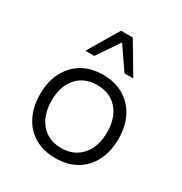

<svg xmlns="http://www.w3.org/2000/svg" viewBox="-177 -883 966 1020"><g transform="rotate(30 306.5 -372.5)"><path d="M307 8Q233 8 179 -23.5Q125 -55 96 -113Q67 -171 67 -248Q67 -325 96.5 -382Q126 -439 179.5 -471Q233 -503 307 -503Q381 -503 434.5 -471Q488 -439 517.5 -382Q547 -325 547 -248Q547 -171 517.5 -113Q488 -55 434.5 -23.5Q381 8 307 8ZM306 -54Q385 -54 431 -107Q477 -160 477 -248Q477 -336 431.5 -388Q386 -440 307 -440Q228 -440 182.5 -388Q137 -336 137 -248Q137 -160 182.5 -107Q228 -54 306 -54ZM160 -566 271 -753H343L454 -566H400L307 -702L215 -566Z"/></g></svg>

Font: Nunito Sans 7pt Light
Style: Regular
Weight: 300
Designer: Vernon Adams
Foundry: Vernon Adams
Version: Version 3.101;gftools[0.9.27]